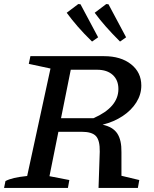

<svg xmlns="http://www.w3.org/2000/svg" viewBox="-36 -927 761 947"><path d="M-16 0 -9 -34Q8 -43 33.5 -49Q59 -55 98 -59L213 -589L106 -612L114 -650H477Q560 -650 610.5 -610Q661 -570 661 -505Q661 -461 636.5 -422Q612 -383 569 -354.5Q526 -326 470 -312Q521 -301 542.5 -268.5Q564 -236 563 -176V-60L651 -39L644 0H450L456 -179Q457 -234 437.5 -255.5Q418 -277 367 -277H252L208 -58L306 -39L299 0ZM443 -583H313L265 -344H425Q548 -398 548 -488Q548 -532 520 -557.5Q492 -583 443 -583ZM418 -722Q377 -762 347.5 -796Q318 -830 293 -864L350 -907L361 -906L448 -743ZM556 -722Q516 -762 486 -796Q456 -830 431 -864L488 -907L499 -906L586 -743Z"/></svg>

Font: Piazzolla Medium
Style: Italic
Weight: 500
Italic angle: -11.3°
Designer: Juan Pablo del Peral
Foundry: Huerta Tipografica
Version: Version 1.330